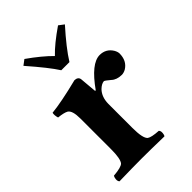

<svg xmlns="http://www.w3.org/2000/svg" viewBox="-200 -744 828 828"><g transform="rotate(-45 214.0 -329.5)"><path d="M236.8 -514.2H187Q158.2 -559.6 85 -643.1L108.9 -661.1Q171.4 -617.2 210.9 -577.1Q246.6 -614.7 314 -661.1L337.9 -643.1Q269.5 -566.9 236.8 -514.2ZM228 -268.1V-122.1Q228 -57.1 244.6 -43.9Q257.3 -34.7 299.8 -32.2Q308.1 -23.9 303.2 -4.4Q301.8 0 299.8 2Q213.4 0 163.1 0Q109.9 0 26.9 2H25.9Q17.6 -6.3 22.9 -25.4Q24.4 -29.8 25.9 -32.2Q74.2 -36.1 85 -47.9Q98.1 -64 98.1 -122.1V-309.1Q98.1 -357.4 80.1 -368.7Q66.4 -376.5 33.2 -379.9Q27.8 -397.5 30.8 -411.1Q89.8 -417 196.8 -443.8Q217.3 -442.9 220.2 -426.8Q220.2 -425.8 227.1 -348.1H231Q298.3 -443.4 350.1 -443.8Q388.2 -443.8 408.2 -411.6Q415.5 -398.9 416 -388.2Q416 -343.3 382.8 -322.8Q370.6 -315.9 358.4 -315.4Q326.7 -315.9 310.1 -332Q288.6 -350.1 283.7 -351.1Q268.6 -350.1 252 -334Q228.5 -309.6 228 -268.1Z"/></g></svg>

Font: Linux Libertine O
Style: Bold
Weight: 700
Designer: Philipp H. Poll
Foundry: Philipp H. Poll
Version: Version 5.0.0